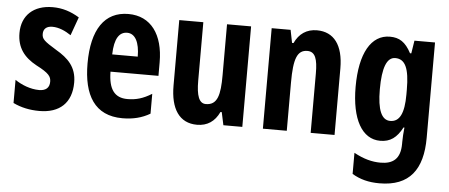

<svg xmlns="http://www.w3.org/2000/svg" viewBox="-52 -679 2437 1041"><g transform="rotate(5 1166.5 -158.5)"><path d="M347 -160C347 -244 301 -289 234 -328C167 -369 154 -380 154 -408C154 -435 171 -451 203 -451C239 -451 274 -435 305 -414L341 -514C295 -542 249 -557 196 -557C92 -557 28 -498 28 -402C28 -322 67 -272 135 -235C205 -199 217 -181 217 -153C217 -120 197 -103 161 -103C113 -103 64 -123 29 -147V-21C72 0 120 10 172 10C282 10 347 -49 347 -160Z M608 -556C478 -556 410 -454 410 -270C410 -97 473 10 624 10C681 10 730 -2 774 -28V-136C727 -107 689 -96 642 -96C572 -96 539 -140 538 -236H799V-310C799 -460 731 -556 608 -556ZM610 -454C654 -454 678 -407 678 -330H539C541 -418 568 -454 610 -454Z M1276 -547H1145V-269C1145 -164 1132 -106 1068 -106C1031 -106 1016 -147 1016 -229V-547H885V-191C885 -65 933 10 1030 10C1086 10 1126 -17 1151 -70H1158L1173 0H1276Z M1634 -557C1578 -557 1537 -529 1513 -477H1505L1491 -547H1388V0H1518V-263C1518 -393 1537 -441 1592 -441C1635 -441 1648 -401 1648 -324V0H1778V-362C1778 -489 1726 -557 1634 -557Z M2031 -557C1929 -557 1869 -453 1869 -270C1869 -94 1928 10 2027 10C2082 10 2117 -16 2147 -73H2152C2149 -48 2147 -15 2147 7V16C2147 98 2107 128 2039 128C1993 128 1947 116 1894 87V202C1938 228 1984 240 2043 240C2207 240 2277 144 2277 -28V-547H2165L2154 -477H2147C2116 -536 2082 -557 2031 -557ZM2070 -444C2124 -444 2147 -395 2147 -279V-252C2147 -150 2123 -102 2072 -102C2025 -102 2001 -155 2001 -268C2001 -386 2024 -444 2070 -444Z"/></g></svg>

Font: Noto Sans Devanagari ExtraCondensed
Style: Bold
Weight: 700
Width: 2
Designer: Jelle Bosma - Monotype Design Team
Foundry: Monotype Imaging Inc.
Version: Version 2.004